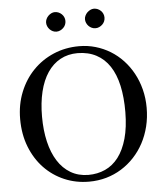

<svg xmlns="http://www.w3.org/2000/svg" viewBox="-59 -913 839 980"><g transform="rotate(-5 361.0 -423.5)"><path d="M572.8 -322.3Q573.2 -397.9 560.1 -457.5Q546.9 -517.1 519.8 -558.1Q492.7 -599.1 451.7 -620.8Q410.6 -642.6 356 -643.1Q306.2 -643.1 267.3 -621.8Q228.5 -600.6 201.7 -560.8Q174.8 -521 160.9 -463.9Q147 -406.7 147 -335.9Q147 -265.6 160.6 -207.5Q174.3 -149.4 200.7 -107.7Q227.1 -65.9 266.4 -42.7Q305.7 -19.5 356.9 -19Q404.3 -19 443.6 -36.9Q482.9 -54.7 511.5 -92Q540 -129.4 556.2 -186.8Q572.3 -244.1 572.8 -322.3ZM683.1 -335Q683.1 -284.7 671.9 -239.3Q660.6 -193.8 639.9 -155Q619.1 -116.2 589.8 -84.7Q560.5 -53.2 524.4 -30.8Q488.3 -8.3 446.3 3.7Q404.3 15.6 357.9 15.6Q290.5 15.6 231.7 -9.5Q172.9 -34.7 128.9 -80.6Q85 -126.5 59.8 -190.7Q34.7 -254.9 34.7 -333Q34.7 -407.2 60.1 -470.5Q85.4 -533.7 130.1 -579.8Q174.8 -626 235.4 -651.9Q295.9 -677.7 366.7 -677.7Q410.2 -677.7 450.4 -666Q490.7 -654.3 525.9 -632.8Q561 -611.3 589.8 -580.6Q618.7 -549.8 639.4 -511.7Q660.2 -473.6 671.6 -429Q683.1 -384.3 683.1 -335ZM308.6 -812Q308.6 -801.8 304.7 -792.7Q300.8 -783.7 293.7 -776.9Q286.6 -770 277.6 -765.9Q268.6 -761.7 258.3 -761.7Q248.5 -761.7 239.7 -765.9Q231 -770 224.1 -777.1Q217.3 -784.2 213.4 -793.2Q209.5 -802.2 209.5 -812Q209.5 -821.3 213.6 -830.3Q217.8 -839.4 224.6 -846.2Q231.4 -853 240.2 -857.4Q249 -861.8 258.3 -861.8Q268.6 -861.8 277.6 -857.9Q286.6 -854 293.7 -847.2Q300.8 -840.3 304.7 -831.3Q308.6 -822.3 308.6 -812ZM508.8 -812Q508.8 -801.8 504.9 -792.7Q501 -783.7 493.9 -776.9Q486.8 -770 477.8 -765.9Q468.8 -761.7 458.5 -761.7Q448.2 -761.7 439.2 -765.9Q430.2 -770 423.3 -777.1Q416.5 -784.2 412.6 -793.2Q408.7 -802.2 408.7 -812Q408.7 -821.3 413.1 -830.3Q417.5 -839.4 424.3 -846.2Q431.2 -853 440.2 -857.4Q449.2 -861.8 458.5 -861.8Q468.8 -861.8 477.8 -857.9Q486.8 -854 493.9 -847.2Q501 -840.3 504.9 -831.3Q508.8 -822.3 508.8 -812Z"/></g></svg>

Font: Doulos SIL
Style: Regular
Weight: 400
Designer: Walt Agee, Victor Gaultney, Peter Martin, Debbi Hosken
Foundry: SIL International
Version: Version 4.110; 2011; Maintenance release